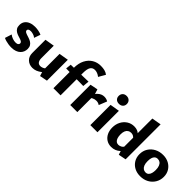

<svg xmlns="http://www.w3.org/2000/svg" viewBox="163 -1736 2763 2763"><g transform="rotate(45 1545.0 -354.0)"><path d="M186 15Q156 15 126.5 10.5Q97 6 71 -1.5Q45 -9 27 -19L60 -122Q85 -102 118 -90.5Q151 -79 179 -79Q211 -79 224.5 -90.5Q238 -102 238 -117Q238 -134 224 -144.5Q210 -155 187.5 -162Q165 -169 140 -177Q115 -185 92.5 -199Q70 -213 56 -236Q42 -259 42 -297Q42 -344 65.5 -375.5Q89 -407 129.5 -423Q170 -439 221 -439Q255 -439 292 -432Q329 -425 356 -412L322 -315Q303 -334 272.5 -342.5Q242 -351 224 -351Q193 -351 181 -341Q169 -331 169 -318Q169 -301 183.5 -291.5Q198 -282 221 -274.5Q244 -267 270 -258.5Q296 -250 318.5 -236Q341 -222 356 -198.5Q371 -175 371 -137Q371 -108 360.5 -81Q350 -54 328 -32.5Q306 -11 271 2Q236 15 186 15Z M609 8Q544 8 501 -33Q458 -74 458 -143V-412L603 -436V-182Q603 -141 620 -116Q637 -91 672 -91Q689 -91 707 -97Q725 -103 741 -114.5Q757 -126 768 -142L805 -101Q777 -67 745.5 -43Q714 -19 680.5 -5.5Q647 8 609 8ZM772 12 745 -74V-412L889 -436V-11Z M1032 0V-412Q1032 -509 1066.5 -575.5Q1101 -642 1158.5 -676.5Q1216 -711 1288 -711Q1332 -711 1366 -702.5Q1400 -694 1430 -672L1371 -569Q1345 -590 1319 -599.5Q1293 -609 1270 -609Q1246 -609 1228.5 -600Q1211 -591 1199.5 -572.5Q1188 -554 1182.5 -524.5Q1177 -495 1177 -454V0ZM960 -331 969 -415 1322 -424 1313 -326Z M1374 0V-413L1491 -436L1518 -350V0ZM1489 -255 1465 -286Q1498 -354 1540.5 -393.5Q1583 -433 1637 -433Q1659 -433 1678.5 -427.5Q1698 -422 1713 -411L1664 -289Q1651 -299 1634 -304.5Q1617 -310 1598 -310Q1566 -310 1537 -296.5Q1508 -283 1489 -255Z M1783 0V-412L1928 -436V0ZM1857 -507Q1819 -507 1796.5 -528.5Q1774 -550 1774 -586Q1774 -622 1796.5 -644.5Q1819 -667 1857 -667Q1894 -667 1917 -644.5Q1940 -622 1940 -586Q1940 -550 1917 -528.5Q1894 -507 1857 -507Z M2216 11Q2160 11 2118 -16Q2076 -43 2053 -90.5Q2030 -138 2030 -199Q2030 -266 2058 -319.5Q2086 -373 2134.5 -404Q2183 -435 2244 -435Q2280 -435 2308 -424Q2336 -413 2355.5 -392Q2375 -371 2385 -343L2358 -292Q2344 -315 2323.5 -326.5Q2303 -338 2278 -338Q2249 -338 2227.5 -323.5Q2206 -309 2195 -281.5Q2184 -254 2184 -215Q2184 -174 2193.5 -144.5Q2203 -115 2222 -99.5Q2241 -84 2267 -84Q2288 -84 2313 -96Q2338 -108 2357 -139L2400 -101Q2379 -67 2352 -42Q2325 -17 2290.5 -3Q2256 11 2216 11ZM2374 12 2347 -74V-698L2490 -723V-11Z M2808 14Q2741 14 2689 -14Q2637 -42 2607.5 -91.5Q2578 -141 2578 -204Q2578 -273 2611 -325.5Q2644 -378 2700.5 -408Q2757 -438 2829 -438Q2895 -438 2946.5 -410.5Q2998 -383 3028 -334Q3058 -285 3058 -221Q3058 -154 3025.5 -100.5Q2993 -47 2937 -16.5Q2881 14 2808 14ZM2825 -80Q2854 -80 2872 -97Q2890 -114 2898 -143Q2906 -172 2906 -208Q2906 -254 2894 -284Q2882 -314 2861.5 -328.5Q2841 -343 2814 -343Q2785 -343 2766.5 -327Q2748 -311 2740 -283Q2732 -255 2732 -216Q2732 -170 2744 -140Q2756 -110 2777 -95Q2798 -80 2825 -80Z"/></g></svg>

Font: Ysabeau Infant ExtraBold
Style: Regular
Weight: 800
Designer: Christian Thalmann (Catharsis Fonts)
Version: Version 2.001;gftools[0.9.30]; featfreeze: ss01,ss02,lnum